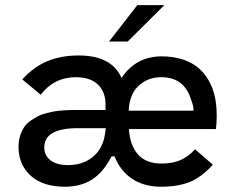

<svg xmlns="http://www.w3.org/2000/svg" viewBox="-20 -717 918 746"><path d="M232 8.5Q147 8.5 99.5 -34.2Q52 -77 52 -147Q52 -170.5 58.5 -190.2Q65 -210 74.2 -223.8Q83.5 -237.5 99.5 -248.5Q115.5 -259.5 128.8 -266.2Q142 -273 162.8 -278Q183.5 -283 195.8 -285Q208 -287 228.5 -288.2Q249 -289.5 255.2 -289.5Q261.5 -289.5 276.5 -289.5H390V-310Q390 -361 360 -389Q330 -417 275 -417Q190.5 -417 138 -349L66.5 -408.5Q112.5 -458.5 165.5 -480Q218.5 -501.5 285.5 -501.5Q414.5 -501.5 452 -414Q508.5 -498 607.5 -498Q653.5 -498 690 -486Q726.5 -474 751 -453Q775.5 -432 791.8 -402.8Q808 -373.5 815 -340.2Q822 -307 822 -268.5Q822 -237 819 -215.5H481Q485 -151.5 516.5 -116.5Q548 -81.5 608 -81.5Q650 -81.5 680.8 -94.8Q711.5 -108 738 -137L807 -77Q762.5 -28 716.8 -9.8Q671 8.5 606 8.5Q540 8.5 493.8 -22Q447.5 -52.5 425 -109.5H413.5Q382 -48 338 -19.8Q294 8.5 232 8.5ZM152 -144.5Q152 -113 176.2 -94.2Q200.5 -75.5 244 -75.5Q305.5 -75.5 345.2 -111.2Q385 -147 390 -213.5L392 -219H283Q152 -219 152 -144.5ZM403.5 -555.5 513.5 -697H618.5L476 -555.5ZM480 -287H732Q732.5 -304.5 722.5 -329.5Q696 -417 607.5 -417Q566.5 -417 537 -398Q507.5 -379 494.2 -350.2Q481 -321.5 480 -287Z"/></svg>

Font: HK Grotesk Medium
Style: Regular
Weight: 500
Designer: Alfredo Marco Pradil
Foundry: Hanken Design Co.
Version: Version 3.001;FEAKit 1.0